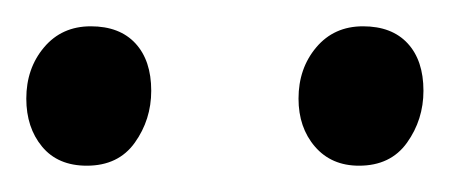

<svg xmlns="http://www.w3.org/2000/svg" viewBox="-20 -705 342 146"><path d="M253 -579Q232 -579 219.5 -593.5Q207 -608 207 -630Q207 -653 220.5 -669Q234 -685 256 -685Q278 -685 290 -672Q302 -659 302 -636Q302 -614 289.5 -596.5Q277 -579 253 -579ZM46 -579Q24 -579 12 -593.5Q0 -608 0 -630Q0 -653 13.5 -669Q27 -685 49 -685Q71 -685 83 -672Q95 -659 95 -636Q95 -614 82.5 -596.5Q70 -579 46 -579Z"/></svg>

Font: Faustina Light
Style: Regular
Weight: 300
Designer: Alfonso Garcia
Foundry: http://www.omnibus-type.com
Version: Version 1.200